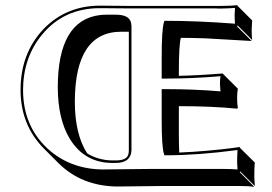

<svg xmlns="http://www.w3.org/2000/svg" viewBox="-20 -668 1060 748"><path d="M418 -43H431.2Q475.1 -43 480.5 -68.4Q481.9 -75.2 481.9 -83V-544.4H452.6Q272.5 -544.4 271.5 -272.9Q271.5 -271.5 271.5 -270.5Q272 -144 319.8 -70.3Q363.8 -43.5 418 -43ZM676.8 -372.6Q750 -374 847.2 -381.8L850.1 -378.9L906.7 -322.3Q903.8 -308.6 903.8 -285.6Q903.8 -261.7 906.7 -247.6L903.8 -244.6Q805.7 -254.4 676.8 -254.4V-143.6Q676.8 -109.4 678.2 -73.7Q731 -75.7 790 -81.1Q849.1 -86.4 881.3 -90.8L914.1 -95.2L916 -90.8L972.7 -34.7Q970.7 -19 970.7 20.5Q970.7 29.3 972.7 56.6L916 0L914.1 2.9L970.7 59.6Q946.3 56.6 910.6 56.6H616.7Q616.7 56.6 436.5 58.6Q297.9 57.1 207.5 -32.7L150.9 -89.4Q60.1 -181.2 60.1 -317.9Q60.1 -461.4 150.9 -556.2Q238.3 -645.5 369.1 -646Q370.6 -646 474.1 -645Q474.1 -645 844.2 -645Q880.4 -645 903.8 -647.9L905.8 -645L962.4 -588.4Q960.4 -561 960.4 -553.2Q960.4 -529.3 962.4 -512.2L905.8 -568.8L903.8 -564.9L960.4 -508.3Q960.4 -508.3 781.2 -518.6Q729 -520.5 684.6 -520.5Q676.8 -493.2 676.8 -388.2ZM418 -33.2Q310.1 -33.2 252.4 -126.5Q205.6 -203.1 205.1 -327.1Q205.1 -589.8 370.1 -609.4Q383.3 -610.8 396 -610.8H431.2Q483.9 -610.8 490.7 -578.6Q492.2 -571.3 492.2 -564V-83Q490.2 -33.7 431.2 -33.2ZM609.9 -200.2V-320.8H620.1Q739.3 -320.8 838.9 -312Q837.4 -327.1 836.9 -341.8Q836.9 -356.4 838.9 -371.1Q729.5 -361.8 620.1 -361.8H609.9V-444.8Q609.9 -550.3 618.2 -579.6L620.6 -586.9H627.9Q750.5 -586.9 895.5 -575.7Q894 -595.2 894 -609.9Q894 -618.7 895.5 -637.2Q871.6 -635.3 844.2 -634.8H843.8H842.8H842.3H840.8H839.8H839.4H838.4H836.4H835.4H835H834.5H833.5H832.5H831.5H830.1H829.1H828.1H827.6H826.2L825.2 -635.3H824.2H823.2H821.8H821.3H819.8H819.3H817.9H816.9H816.4H814.9H814.5H813.5H812H811H810.5H809.1H808.1H807.1H805.7H804.7H804.2H803.2H802.2H800.8H799.8H798.8H798.3H797.4H796.4H794.4H793.9H793H792H791H790H789.1H788.1H787.1H786.1H785.2H784.7H783.7H781.7H780.8H779.8H778.8H777.8H776.9H775.4H774.4H773.4H772.5H771.5H770.5H769.5H768.6H767.6H766.6H765.1H764.2H763.2H762.2H761.2H759.8H758.8H757.8H756.8H755.9H754.4H753.4H752.4H751.5H750H749H748H746.6H745.6H744.6H743.2H742.2H741.2H739.7H738.8H737.3H736.3H735.4H733.9H732.9H731.4H730.5H729.5H728H727.1H725.6H724.6H723.1H722.2H720.7H719.7H718.3H717.3H715.8H714.8H713.4H712.4H710.9H709.5H708.5H707H706.1H704.6H703.1H702.1H700.7H699.7H698.2H696.8H695.8H694.3H692.9H691.9H690.4H689H688H686.5H685.1H684.1H682.6H681.2H679.7H678.7H677.2H675.8H674.3H673.3H671.9H670.4H668.9H668H666.5H665H663.6H662.1H661.1H659.7H658.2H656.7H655.3H653.8H652.8H651.4H649.9H648.4H647H645.5H644H642.6H641.6H640.1H638.7H637.2H635.7H634.3H632.8H631.3H629.9H628.4H627H625.5H624H622.6H621.1H619.6H618.7H617.2H615.7H614.3H612.8H611.3H609.9H608.4H606.9H605.5H604H602.1H600.6H599.1H597.7H596.2H594.7H593.3H591.8H590.3H588.9H587.4H585.9H584.5H583H581.5H580.1H578.6H576.7H575.2H573.7H572.3H570.8H569.3H567.9H566.4H564.9H563.5H561.5H560.1H558.6H557.1H555.7H554.2H552.7H551.3H549.3H547.9H546.4H544.9H543.5H542H540.5H539.1H537.1H535.6H534.2H532.7H531.2H529.8H528.3H526.4H524.9H523.4H522H520.5H519H517.6H516.1H514.2H512.7H511.2H509.8H508.3H506.8H505.4H503.9H502.4H501H499.5H498H496.6H495.1H493.7H492.2H490.7H489.3H487.8H486.3H484.9H483.9H482.4H481H480H478.5H477.5H476.1H475.1H474.1Q423.8 -635.7 369.1 -636.2Q229 -636.2 143.6 -532.7Q70.3 -443.4 69.8 -317.9Q69.8 -178.2 165 -89.4Q252.4 -9.3 379.9 -7.8Q380.9 -7.8 560.1 -9.8H854Q882.3 -9.8 905.3 -7.8Q903.8 -27.3 903.8 -36.1Q903.8 -57.6 905.3 -83.5Q750.5 -63 627.9 -63H620.6L618.2 -70.3Q609.9 -99.6 609.9 -200.2Z"/></svg>

Font: Linux Biolinum Shadow O
Style: Bold
Weight: 700
Designer: Philipp H. Poll
Foundry: Philipp H. Poll
Version: Version 0.9.2